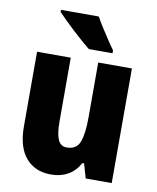

<svg xmlns="http://www.w3.org/2000/svg" viewBox="-86 -833 741 909"><g transform="rotate(10 284.5 -378.0)"><path d="M512 -551V0H387L367 -69H359Q337 -29 302 -9.5Q267 10 221 10Q144 10 100 -41.5Q56 -93 56 -192V-551H218V-243Q218 -186 230.5 -157.5Q243 -129 272 -129Q321 -129 335.5 -170.5Q350 -212 350 -287V-551ZM315 -766Q326 -745 344 -717Q362 -689 379.5 -662.5Q397 -636 409 -620V-606H295Q280 -618 257.5 -637.5Q235 -657 211 -679.5Q187 -702 166 -722.5Q145 -743 133 -756V-766Z"/></g></svg>

Font: Noto Sans Bengali Condensed ExtraBold
Style: Regular
Weight: 800
Width: 3
Designer: Joana Ranito - Universal Thirst; Jelle Bosma - Monotype Design Team
Foundry: Universal Thirst ehf.
Version: Version 3.000; ttfautohint (v1.8.4.7-5d5b)